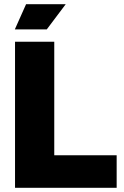

<svg xmlns="http://www.w3.org/2000/svg" viewBox="-20 -900 595 920"><path d="M51 -759H204L295 -880H105ZM52 0H539V-156H240V-700H52Z"/></svg>

Font: Arthouse Owned Black
Style: Regular
Weight: 900
Designer: Jeremy Tribby
Foundry: Tribby Type
Version: Version 1.000;PS 001.000;hotconv 1.0.88;makeotf.lib2.5.64775